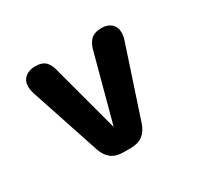

<svg xmlns="http://www.w3.org/2000/svg" viewBox="-107 -631 833 783"><g transform="rotate(-30 309.5 -239.0)"><path d="M270.5 3Q235.5 3 214 -13.5Q192.5 -30 181.5 -63L72.5 -391.5Q67.5 -408 67.5 -422.5Q67.5 -450 85.8 -465.5Q104 -481 132.5 -481Q167 -481 182.8 -464Q198.5 -447 206 -410.5L287.5 -106.5L369 -410.5Q377 -446.5 394.2 -463.8Q411.5 -481 446 -481Q473.5 -481 490.8 -466Q508 -451 508 -423.5Q508 -408 502.5 -391.5L394 -63Q383 -30 361.5 -13.5Q340 3 304.5 3Z"/></g></svg>

Font: Sono ExtraLight Monospace SemiBold
Style: Regular
Weight: 600
Version: Version 2.112